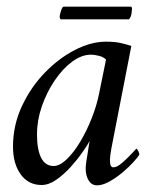

<svg xmlns="http://www.w3.org/2000/svg" viewBox="-20 -550 478 576"><path d="M298 -425Q324 -425 342 -421Q360 -417 374 -412L314 -104Q313 -99 311 -85Q309 -71 310.5 -59.5Q312 -48 320 -48Q331 -48 346.5 -61.5Q362 -75 375 -89Q388 -103 389 -104Q391 -104 394.5 -97.5Q398 -91 398 -86Q394 -79 380.5 -64Q367 -49 348 -33Q329 -17 308.5 -5.5Q288 6 271 6Q255 6 246 -8.5Q237 -23 237 -45Q237 -51 239 -66Q241 -81 244 -97Q246 -111 247 -116.5Q248 -122 249 -127Q242 -114 226.5 -92Q211 -70 191 -48Q171 -26 148.5 -10.5Q126 5 105 5Q65 5 42 -27Q19 -59 19 -110Q19 -174 45.5 -231Q72 -288 114 -331.5Q156 -375 204.5 -400Q253 -425 298 -425ZM253 -386Q225 -386 196.5 -365Q168 -344 144 -308.5Q120 -273 105.5 -231Q91 -189 91 -147Q91 -101 103.5 -76.5Q116 -52 141 -52Q159 -52 180 -72Q201 -92 220.5 -124.5Q240 -157 255 -195Q270 -233 277 -268L298 -371Q291 -379 277 -382.5Q263 -386 253 -386ZM367 -492H162Q162 -492 160.5 -494Q159 -496 159 -500Q159 -505 163 -517.5Q167 -530 171 -530H372Q376 -530 376 -523Q376 -519 374.5 -509Q373 -499 367 -492Z"/></svg>

Font: Amiri
Style: Italic
Weight: 400
Italic angle: 10°
Designer: Khaled Hosny
Version: Version 0.113